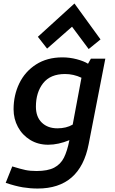

<svg xmlns="http://www.w3.org/2000/svg" viewBox="-20 -815 655 1096"><path d="M12.5 0ZM188.8 161.2Q152.5 161.2 125.6 155.6Q98.8 150 50 135L12.5 228.8Q68.8 247.5 110.6 254.4Q152.5 261.2 195 261.2Q437.5 261.2 486.2 7.5L581.2 -480H498.8L482.5 -451.2Q458.8 -466.2 418.1 -476.9Q377.5 -487.5 336.2 -487.5Q248.8 -487.5 185.6 -446.9Q122.5 -406.2 90 -338.8Q57.5 -271.2 57.5 -191.2Q57.5 -136.2 82.5 -90Q107.5 -43.8 152.5 -16.2Q197.5 11.2 255 11.2Q312.5 11.2 376.2 -15Q363.8 47.5 345 85Q326.2 122.5 289.4 141.9Q252.5 161.2 188.8 161.2ZM445 -371.2 395 -103.8Q358.8 -82.5 307.5 -82.5Q252.5 -82.5 218.8 -115Q185 -147.5 185 -206.2Q185 -287.5 226.2 -340Q267.5 -392.5 351.2 -392.5Q400 -392.5 445 -371.2ZM486.2 -535 553.8 -590 405 -795 196.2 -605 248.8 -537.5 391.2 -662.5Z"/></svg>

Font: Cambay
Style: Bold Italic
Weight: 700
Italic angle: -11°
Designer: Pooja Saxena
Foundry: Pooja Saxena
Version: Version 1.006;PS 001.006;hotconv 1.0.70;makeotf.lib2.5.58329